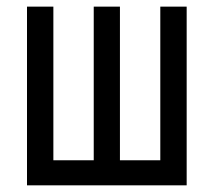

<svg xmlns="http://www.w3.org/2000/svg" viewBox="-20 -556 640 576"><path d="M339.8 -75.2H460.9V-536.1H540V0H61V-536.1H140.1V-75.2H261.2V-536.1H339.8Z"/></svg>

Font: WenQuanYi Micro Hei Mono
Style: Regular
Weight: 400
Foundry: Ascender Corporation
Version: Version 0.2.0-beta